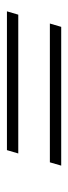

<svg xmlns="http://www.w3.org/2000/svg" viewBox="160 -566 198 559"><g transform="rotate(-90 259.5 -286.0)"><path d="M92.7 -332.3 102.4 -365.3H506.5L496.8 -332.3ZM57.3 -207.3 66.9 -240.3H471L461.3 -207.3Z"/></g></svg>

Font: Playfair 5pt SemiExpanded Light SemiBold
Style: Italic
Weight: 600
Italic angle: -15.6°
Version: Version 2.001;gftools[0.9.30]